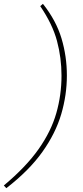

<svg xmlns="http://www.w3.org/2000/svg" viewBox="-74 -777 433 1002"><path d="M150 -757Q219 -670 247 -576.5Q275 -483 275 -383Q275 -281 245.5 -181Q216 -81 147 16Q78 113 -41 205L-54 191Q62 94 127.5 1Q193 -92 220 -187Q247 -282 247 -382Q247 -475 223.5 -563Q200 -651 136 -745Z"/></svg>

Font: Source Serif 4 SmText ExtraLight
Style: Italic
Weight: 200
Italic angle: -12°
Designer: Frank Grießhammer
Foundry: Adobe
Version: Version 4.005;hotconv 1.1.0;makeotfexe 2.6.0